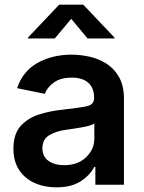

<svg xmlns="http://www.w3.org/2000/svg" viewBox="-20 -785 614 816"><path d="M219.7 11.2Q168 11.2 126.5 -7.6Q85 -26.4 61 -63Q37.1 -99.6 37.1 -153.3Q37.1 -214.8 67.1 -248.8Q97.2 -282.7 144.8 -298.1Q192.4 -313.5 245.1 -318.8Q316.4 -326.7 348.1 -333.3Q379.9 -339.8 379.9 -368.2V-370.6Q379.9 -410.6 355.5 -432.9Q331.1 -455.1 284.7 -455.1Q236.8 -455.1 208.5 -434.1Q180.2 -413.1 170.4 -386.2L52.7 -410.2Q76.7 -482.4 139.4 -517.6Q202.1 -552.7 284.2 -552.7Q322.8 -552.7 362.1 -543.7Q401.4 -534.7 434.1 -513.4Q466.8 -492.2 486.8 -455.8Q506.8 -419.4 506.8 -364.7V0H385.3V-75.2H380.4Q362.3 -40 322.8 -14.4Q283.2 11.2 219.7 11.2ZM252.4 -83Q311 -83 345.9 -116.7Q380.9 -150.4 380.9 -195.8V-260.3Q372.1 -253.4 349.6 -248.3Q327.1 -243.2 302 -239.5Q276.9 -235.8 260.3 -233.4Q217.3 -227.5 188.7 -210Q160.2 -192.4 160.2 -154.8Q160.2 -119.6 186 -101.3Q211.9 -83 252.4 -83ZM212.9 -621.6H99.1V-625.5L231.4 -765.1H334L466.3 -625.5V-621.6H352.1L282.7 -705.1Z"/></svg>

Font: Inter-SemiBold
Style: Regular
Weight: 600
Designer: Rasmus Andersson
Foundry: rsms
Version: Version 4.000;git-a52131595